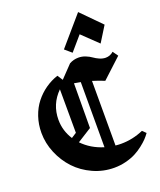

<svg xmlns="http://www.w3.org/2000/svg" viewBox="-201 -1292 1168 1405"><g transform="rotate(-20 382.5 -590.0)"><path d="M390.1 -949.2 441.9 -904.8 536.1 -1014.2 657.2 -897.9 731.9 -1018.1 581.1 -1170.9ZM424.3 -175.3V-682.6Q397.9 -688 374.5 -691.4L372.6 -343.8L264.2 -275.4L260.7 -273.4Q326.2 -205.1 424.3 -175.3ZM504.4 -159.7Q527.8 -157.2 546.9 -157.2Q638.7 -157.2 722.7 -194.3L749.5 -168Q735.8 -148.4 717.8 -129.4Q699.7 -110.4 670.9 -87.9Q642.1 -65.4 609.6 -48.6Q577.1 -31.7 533 -20.5Q488.8 -9.3 441.9 -9.3Q356 -9.3 278.1 -44.7Q200.2 -80.1 145.5 -138.4Q90.8 -196.8 58.6 -273.7Q26.4 -350.6 26.4 -431.2Q26.4 -497.1 46.4 -556.2Q66.4 -615.2 101.3 -659.4Q136.2 -703.6 181.6 -735.6Q227.1 -767.6 279.3 -784.7L306.2 -743.2L397.5 -838.4Q430.2 -856.9 468.8 -856.9Q496.6 -856.9 523.2 -846.2Q549.8 -835.4 567.9 -822.3Q585.9 -809.1 610.1 -798.3Q634.3 -787.6 657.7 -787.6Q692.4 -787.6 718.8 -811.5L748 -770.5L596.2 -629.9Q555.2 -647 504.4 -662.6ZM262.7 -685.1Q176.3 -599.6 176.3 -479Q176.3 -393.1 223.6 -320.3L263.7 -346.2Z"/></g></svg>

Font: KJV1611
Style: Regular
Weight: 400
Version: Version 3.6.1